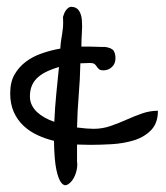

<svg xmlns="http://www.w3.org/2000/svg" viewBox="-20 -475 486 561"><path d="M9.8 -202.1Q9.8 -235.4 22.5 -257.3Q35.2 -279.3 55.2 -294.4Q75.2 -309.6 101.6 -318.8Q127.9 -328.1 156.2 -333Q157.2 -348.6 158.7 -357.9Q160.2 -367.2 161.6 -376Q163.1 -384.8 164.1 -395.5Q165 -406.2 164.1 -425.8Q165 -428.7 167 -434.1Q168.9 -439.5 171.9 -443.8Q174.8 -448.2 179.2 -451.7Q183.6 -455.1 187.5 -455.1Q203.1 -455.1 210.4 -444.3Q217.8 -433.6 219.2 -416.5Q220.7 -399.4 219.2 -378.9Q217.8 -358.4 217.8 -338.9H240.2Q249 -338.9 258.3 -338.4Q267.6 -337.9 274.4 -337.9H287.1Q306.6 -335 312 -326.7Q317.4 -318.4 317.4 -304.7Q317.4 -289.1 307.1 -279.3Q296.9 -269.5 282.2 -269.5Q272.5 -269.5 268.6 -273.4Q264.6 -277.3 262.2 -281.2Q259.8 -285.2 255.9 -288.1Q252 -291 242.2 -291Q235.4 -291 229 -290.5Q222.7 -290 214.8 -290Q213.9 -243.2 210 -196.8Q206.1 -150.4 205.1 -102.5Q218.8 -100.6 231.9 -99.6Q245.1 -98.6 253.9 -98.6Q279.3 -98.6 303.2 -106.9Q327.1 -115.2 350.1 -125.5Q373 -135.7 395.5 -143.6Q418 -151.4 441.4 -151.4Q441.4 -115.2 421.4 -94.7Q401.4 -74.2 371.1 -64.9Q340.8 -55.7 306.6 -53.7Q272.5 -51.8 245.1 -51.8Q235.4 -51.8 225.1 -52.2Q214.8 -52.7 205.1 -52.7Q205.1 -38.1 205.1 -23.4V-2.9Q207 8.8 203.6 23.4Q200.2 38.1 192.9 49.3Q185.5 60.5 176.3 64.9Q167 69.3 158.7 58.6Q150.4 47.9 144.5 20Q138.7 -7.8 137.7 -63.5Q113.3 -69.3 89.8 -80.1Q66.4 -90.8 48.3 -107.9Q30.3 -125 20 -148.4Q9.8 -171.9 9.8 -202.1ZM67.4 -193.4Q67.4 -179.7 72.8 -168.5Q78.1 -157.2 87.9 -147.9Q97.7 -138.7 110.8 -131.3Q124 -124 138.7 -119.1Q140.6 -162.1 144.5 -201.2Q148.4 -240.2 152.3 -279.3Q135.7 -274.4 120.1 -267.6Q104.5 -260.7 92.3 -250.5Q80.1 -240.2 73.7 -226.1Q67.4 -211.9 67.4 -193.4Z"/></svg>

Font: Swanky and Moo Moo Cyrillic
Style: Regular
Weight: 400
Designer: Kimberly Geswein; Denis Ignatov
Foundry: Kimberly Geswein; Denis Ignatov
Version: Version 1.003 June 27, 2018